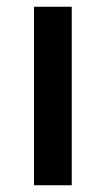

<svg xmlns="http://www.w3.org/2000/svg" viewBox="-20 -550 315 570"><path d="M81 -530V0H193V-530Z"/></svg>

Font: Cheyenne Sans Medium
Style: Regular
Weight: 500
Designer: The Public Sans project authors (U.S. Web Design System), Libre Franklin designed by Pablo Impallari and Rodrigo Fuenzal
Foundry: The Cheyenne Sans Project Authors
Version: Version 2.007